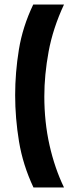

<svg xmlns="http://www.w3.org/2000/svg" viewBox="-20 -730 316 849"><path d="M263 -710Q214 -605 195 -502Q176 -399 176 -304Q176 -190 199 -88Q222 14 263 99H128Q81 -1 64 -104.5Q47 -208 47 -309Q47 -409 63.5 -510.5Q80 -612 127 -710Z"/></svg>

Font: Bricolage Grotesque 10pt Condensed SemiBold
Style: Regular
Weight: 600
Width: 3
Designer: Mathieu Triay
Foundry: Atelier Triay
Version: Version 1.000; ttfautohint (v1.8.4.7-5d5b);gftools[0.9.32]